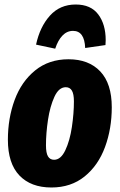

<svg xmlns="http://www.w3.org/2000/svg" viewBox="-20 -814 532 852"><path d="M15 -194Q15 -289 45 -370.5Q75 -452 136 -501.5Q197 -551 284 -551Q374 -551 425 -497Q476 -443 476 -338Q476 -243 446 -161.5Q416 -80 355.5 -31Q295 18 208 18Q117 18 66 -35.5Q15 -89 15 -194ZM308 -364Q308 -397 299 -412Q290 -427 272 -427Q241 -427 221.5 -384.5Q202 -342 193 -282.5Q184 -223 184 -169Q184 -135 193 -120Q202 -105 220 -105Q250 -105 270 -147.5Q290 -190 299 -250.5Q308 -311 308 -364ZM140 -616Q157 -695 201.5 -744.5Q246 -794 316 -794Q383 -794 416 -750Q449 -706 449 -636Q449 -622 448 -614L358 -601Q355 -677 304 -677Q277 -677 257 -656Q237 -635 225 -598Z"/></svg>

Font: Fira Sans Extra Condensed ExtraBold
Style: Italic
Weight: 800
Width: 3
Italic angle: -8°
Designer: Carrois Corporate & Edenspiekermann AG
Foundry: Carrois Corporate GbR & Edenspiekermann AG
Version: Version 4.203